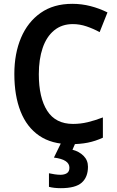

<svg xmlns="http://www.w3.org/2000/svg" viewBox="-20 -744 613 1004"><path d="M361 -618Q303 -618 263 -585Q223 -552 203 -493Q183 -434 183 -356Q183 -233 227 -164.5Q271 -96 362 -96Q401 -96 438.5 -105Q476 -114 518 -130V-24Q479 -6 439 2Q399 10 348 10Q250 10 185 -34.5Q120 -79 87.5 -161.5Q55 -244 55 -357Q55 -464 90 -546.5Q125 -629 192.5 -676.5Q260 -724 358 -724Q407 -724 453.5 -712Q500 -700 542 -679L501 -576Q468 -594 432.5 -606Q397 -618 361 -618ZM440 128Q440 182 407.5 211Q375 240 298 240Q262 240 236 233V162Q249 165 266 167.5Q283 170 296 170Q317 170 330 161.5Q343 153 343 133Q343 90 262 80L301 0H376L359 39Q394 48 417 71Q440 94 440 128Z"/></svg>

Font: Noto Sans Tamil SemiCondensed SemiBold
Style: Regular
Weight: 600
Width: 4
Designer: Jelle Bosma - Monotype Design Team
Foundry: Monotype Imaging Inc.
Version: Version 2.004; ttfautohint (v1.8.4.7-5d5b)